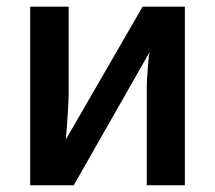

<svg xmlns="http://www.w3.org/2000/svg" viewBox="-20 -548 636 568"><path d="M422.4 -393.6 198.2 0H69.3V-528.3H183.1V-273.9Q183.1 -257.3 181.6 -230.5Q180.2 -203.6 178.2 -177.5Q176.3 -151.4 174.8 -135.3L401.9 -528.3H526.9V0H414.1V-286.6Q414.1 -301.3 415.5 -323Q417 -344.7 418.7 -364.7Q420.4 -384.8 422.4 -393.6Z"/></svg>

Font: Arimo SemiBold
Style: Regular
Weight: 600
Designer: Steve Matteson
Foundry: Monotype Imaging Inc.
Version: Version 1.33